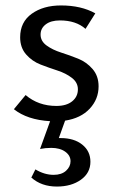

<svg xmlns="http://www.w3.org/2000/svg" viewBox="-20 -441 421 705"><path d="M203 66Q252 66 282 90Q312 114 312 153Q312 194 277 219Q242 244 189 244Q132 244 95 211L110 181Q143 201 177 201Q206 201 222.5 186Q239 171 239 151Q239 130 219.5 116Q200 102 168 102Q147 102 127 106L164 4Q80 -1 31 -40L74 -92Q121 -52 187 -52Q224 -52 245 -69Q266 -86 266 -113Q266 -138 244 -155Q222 -172 191 -182Q160 -192 129 -204Q98 -216 76 -241Q54 -266 54 -304Q54 -360 96.5 -390.5Q139 -421 204 -421Q278 -421 330 -392L294 -335Q259 -366 200 -366Q167 -366 148 -351.5Q129 -337 129 -314Q129 -290 151 -274Q173 -258 204.5 -248Q236 -238 267 -225.5Q298 -213 320 -187.5Q342 -162 342 -124Q342 -77 309.5 -42Q277 -7 219 2L196 66Z"/></svg>

Font: EauTestText Medium
Style: Regular
Weight: 500
Designer: Christian Thalmann (Catharsis Fonts)
Version: Version 0.001;PS 000.001;hotconv 1.0.88;makeotf.lib2.5.64775